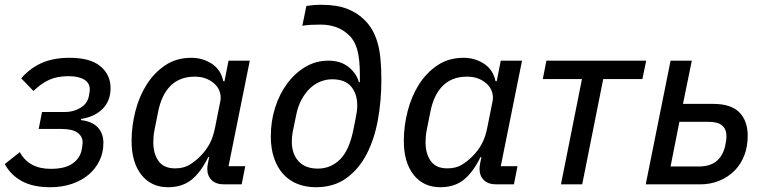

<svg xmlns="http://www.w3.org/2000/svg" viewBox="-22 -772 3201 804"><path d="M189 12Q116 12 69.5 -13.5Q23 -39 -2 -85L61 -135Q99 -65 190 -65Q249 -65 280 -86Q311 -107 319 -140Q321 -149 322.5 -159Q324 -169 324 -175Q324 -201 302.5 -216.5Q281 -232 236 -232H140L154 -303H251Q286 -303 315 -320.5Q344 -338 350 -369Q354 -388 354 -398Q354 -424 331 -438.5Q308 -453 265 -453Q218 -453 184.5 -438Q151 -423 118 -391L67 -444Q103 -486 152 -508Q201 -530 269 -530Q356 -530 398.5 -494.5Q441 -459 441 -403Q441 -350 408 -316.5Q375 -283 318 -274L317 -269Q363 -264 387 -239Q411 -214 411 -173Q411 -133 394.5 -99Q378 -65 349 -40.5Q320 -16 279 -2Q238 12 189 12Z M917 0Q882 0 864 -18Q846 -36 846 -65Q846 -75 849 -90L854 -114H850Q818 -49 779 -18.5Q740 12 682 12Q611 12 570 -40Q529 -92 529 -182Q529 -244 545 -306.5Q561 -369 592.5 -418.5Q624 -468 670.5 -499Q717 -530 779 -530Q827 -530 865 -505Q903 -480 913 -432H918L935 -518H1024L935 -76H1005L990 0ZM711 -67Q746 -67 770 -81Q794 -95 816 -117Q840 -141 855.5 -169.5Q871 -198 879 -240L901 -350Q904 -367 899 -385Q894 -403 880 -417.5Q866 -432 844.5 -441.5Q823 -451 793 -451Q731 -451 692.5 -413Q654 -375 640 -303L625 -228Q622 -213 621 -200.5Q620 -188 620 -176Q620 -128 642 -97.5Q664 -67 711 -67Z M1301 12Q1259 12 1224.5 -1.5Q1190 -15 1165 -42Q1140 -69 1126 -109Q1112 -149 1112 -201Q1112 -264 1130 -321Q1148 -378 1180.5 -422Q1213 -466 1257 -492Q1301 -518 1353 -518Q1404 -518 1437 -492Q1470 -466 1481 -428H1485V-457Q1485 -523 1474.5 -562Q1464 -601 1441 -623Q1417 -647 1386.5 -658Q1356 -669 1321 -669Q1296 -669 1278.5 -668Q1261 -667 1244 -664L1261 -747Q1273 -749 1288.5 -750.5Q1304 -752 1324 -752Q1387 -752 1430.5 -735.5Q1474 -719 1505 -688Q1523 -670 1536 -648Q1549 -626 1558 -596.5Q1567 -567 1571 -528Q1575 -489 1575 -437Q1575 -351 1560.5 -270.5Q1546 -190 1513.5 -127Q1481 -64 1428.5 -26Q1376 12 1301 12ZM1309 -66Q1363 -66 1402 -104.5Q1441 -143 1458 -230L1466 -270Q1470 -290 1472 -303.5Q1474 -317 1474 -329Q1474 -380 1448 -410Q1422 -440 1369 -440Q1344 -440 1320 -430.5Q1296 -421 1276 -402Q1256 -383 1240.5 -354.5Q1225 -326 1218 -289L1204 -221Q1202 -211 1201 -200.5Q1200 -190 1200 -179Q1200 -128 1228 -97Q1256 -66 1309 -66Z M2057 0Q2022 0 2004 -18Q1986 -36 1986 -65Q1986 -75 1989 -90L1994 -114H1990Q1958 -49 1919 -18.5Q1880 12 1822 12Q1751 12 1710 -40Q1669 -92 1669 -182Q1669 -244 1685 -306.5Q1701 -369 1732.5 -418.5Q1764 -468 1810.5 -499Q1857 -530 1919 -530Q1967 -530 2005 -505Q2043 -480 2053 -432H2058L2075 -518H2164L2075 -76H2145L2130 0ZM1851 -67Q1886 -67 1910 -81Q1934 -95 1956 -117Q1980 -141 1995.5 -169.5Q2011 -198 2019 -240L2041 -350Q2044 -367 2039 -385Q2034 -403 2020 -417.5Q2006 -432 1984.5 -441.5Q1963 -451 1933 -451Q1871 -451 1832.5 -413Q1794 -375 1780 -303L1765 -228Q1762 -213 1761 -200.5Q1760 -188 1760 -176Q1760 -128 1782 -97.5Q1804 -67 1851 -67Z M2415 -441H2251L2266 -518H2684L2668 -441H2504L2416 0H2327Z M2786 -518H2875L2838 -337H2964Q3039 -337 3074 -301.5Q3109 -266 3109 -203Q3109 -159 3095 -122Q3081 -85 3054.5 -58Q3028 -31 2991 -15.5Q2954 0 2909 0H2682ZM2906 -75Q2993 -75 3014 -158Q3020 -183 3020 -202Q3020 -231 3002 -246.5Q2984 -262 2943 -262H2823L2786 -75Z"/></svg>

Font: IBM Plex Sans Text
Style: Italic
Weight: 450
Italic angle: -11°
Designer: Mike Abbink, Paul van der Laan, Pieter van Rosmalen
Foundry: Bold Monday
Version: Version 3.005